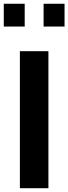

<svg xmlns="http://www.w3.org/2000/svg" viewBox="-35 -992 360 1012"><path d="M305.2 -852.1H194.8V-972.2H305.2ZM95.2 -852.1H-15.1V-972.2H95.2ZM220.2 0H69.8V-722.2H220.2Z"/></svg>

Font: Perun
Style: Bold
Weight: 700
Foundry: Copyright (c) Stefan Peev, Context Ltd, 2016
Version: Version 1.0000